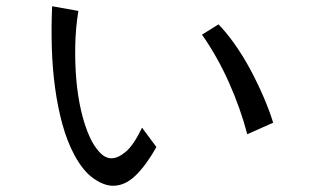

<svg xmlns="http://www.w3.org/2000/svg" viewBox="-20 -598 1040 615"><path d="M481 -127Q449 -70 415 -36.5Q381 -3 342 -3Q313 -3 279.5 -26.5Q246 -50 218 -102Q195 -145 180 -199.5Q165 -254 156.5 -316Q148 -378 146 -445Q144 -512 147 -578L231 -563Q222 -507 221 -450.5Q220 -394 224.5 -342Q229 -290 240 -242.5Q251 -195 268 -158Q279 -133 297.5 -112Q316 -91 337 -91Q358 -91 383 -112Q408 -133 435 -189ZM772 -168Q762 -207 747 -249.5Q732 -292 713.5 -333.5Q695 -375 673 -414Q651 -453 627 -487L680 -520Q706 -493 732.5 -455.5Q759 -418 782 -375Q805 -332 824 -288Q843 -244 855 -205Z"/></svg>

Font: NanumGothicCoding
Style: Regular
Weight: 400
Monospace: yes
Designer: Kwon Bruce; Nicolas Noh; Sung-woo Choi; Go-un Cha; Soo-hyun Park;
Foundry: NHN Corporation
Version: Version 2.000;PS 1;hotconv 1.0.49;makeotf.lib2.0.14853